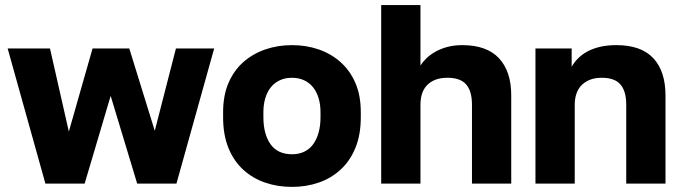

<svg xmlns="http://www.w3.org/2000/svg" viewBox="-20 -720 2675 753"><path d="M158 0 10 -530H176L250 -204L343 -530H487L587 -207L670 -530H820L672 0H518L414 -344L312 0Z M1125 13Q1069 13 1020.2 -3.7Q971.3 -20.3 934.2 -54.2Q897 -88 876 -139.5Q855 -191 855 -259.6V-279.8Q855 -345.4 876 -394.4Q897 -443.4 934 -476.2Q971 -509 1020 -526Q1069 -543 1125 -543Q1181 -543 1229.8 -526.2Q1278.7 -509.3 1315.8 -476.2Q1353 -443 1374 -394.2Q1395 -345.4 1395 -280.1V-260Q1395 -191.6 1374 -140.3Q1353 -89 1315.8 -54.8Q1278.7 -20.7 1229.8 -3.8Q1181 13 1125 13ZM1125 -115Q1152 -115 1173 -125Q1194 -135 1208 -154Q1222 -173 1229.5 -200Q1237 -227 1237 -260V-280Q1237 -310 1229.5 -335Q1222 -360 1208 -377.5Q1194 -395 1173 -405Q1152 -415 1125 -415Q1098 -415 1077 -405Q1056 -395 1042 -377.5Q1028 -360 1020.5 -335Q1013 -310 1013 -280V-260Q1013 -226 1020.5 -199Q1028 -172 1042 -153Q1056 -134 1077 -124.5Q1098 -115 1125 -115Z M1475 0V-700H1629V-463Q1637 -476 1651 -490Q1665 -504 1685.5 -516Q1706 -528 1733 -535.5Q1760 -543 1793 -543Q1889 -543 1937 -491.5Q1985 -440 1985 -346V0H1831V-310Q1831 -362 1808.5 -388.5Q1786 -415 1735 -415Q1707 -415 1687 -407Q1667 -399 1654 -385Q1641 -371 1635 -352Q1629 -333 1629 -310V0Z M2080 0V-530H2222V-458Q2232 -476 2247.5 -491.5Q2263 -507 2284.5 -518.5Q2306 -530 2334 -536.5Q2362 -543 2398 -543Q2494 -543 2542 -492Q2590 -441 2590 -345V0H2436V-310Q2436 -362 2413.5 -388.5Q2391 -415 2340 -415Q2312 -415 2292 -406.5Q2272 -398 2259 -384Q2246 -370 2240 -350.5Q2234 -331 2234 -310V0Z"/></svg>

Font: Golos Text VF
Style: Regular
Weight: 400
Designer: A.Korolkova, Vitaly Kuzmin
Foundry: ParaType Ltd
Version: Version 2.003